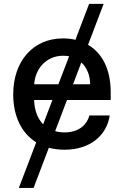

<svg xmlns="http://www.w3.org/2000/svg" viewBox="-20 -747 629 972"><path d="M504.6 -727.3H431.1L361.9 -545.5C341.3 -550.4 320.3 -552.6 299 -552.6C147 -552.6 46.9 -436.8 46.9 -269.2C46.9 -158.4 89.1 -72.4 163.4 -26.6L75.3 204.5H149.9L227.3 1.1C251.8 7.5 278.1 11 306.5 11C437.5 11 520.6 -62.5 535.5 -162.6H432.5C418 -108.7 371.8 -76.7 307.5 -76.7C290.5 -76.7 274.1 -78.8 259.2 -83.1L319.2 -240.8H540.5V-278.4C540.5 -404.1 492.5 -480.8 425.8 -520.2ZM152.7 -240.8H245.4L198.5 -117.9C170.8 -146 154.5 -187.1 152.7 -240.8ZM153.1 -320.3C157.7 -397.7 213.4 -464.8 299.7 -464.8C310.4 -464.8 320.3 -463.8 329.9 -462L275.6 -320.3ZM349.8 -320.3 391.7 -430.8C420.1 -404.8 436.1 -366.1 436.4 -320.3Z"/></svg>

Font: Margiela Sans Medium
Style: Regular
Weight: 500
Designer: Stefan Endress, Andreas Faust
Version: Version 1.100;FEAKit 1.0